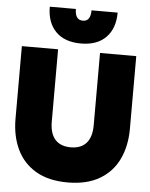

<svg xmlns="http://www.w3.org/2000/svg" viewBox="-61 -975 815 1040"><g transform="rotate(5 346.0 -455.0)"><path d="M167 -925H309Q309 -865 352 -865Q394 -865 394 -925H536Q536 -839 488 -790Q440 -741 352 -741Q263 -741 215 -790Q167 -839 167 -925ZM35 -304V-699H232V-306Q232 -242 261 -209Q290 -176 346 -176Q402 -176 431 -209Q460 -242 460 -306V-699H657V-304Q657 -211 623 -139Q589 -67 519.5 -26Q450 15 346 15Q241 15 172 -26Q103 -67 69 -139Q35 -211 35 -304Z"/></g></svg>

Font: Readiness ExtraBold
Style: Regular
Weight: 800
Designer: Katatrad Team
Foundry: CadsonDemak
Version: Version 1.00;January 16, 2020;FontCreator 12.0.0.2550 64-bit